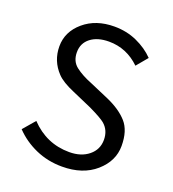

<svg xmlns="http://www.w3.org/2000/svg" viewBox="-126 -764 786 873"><g transform="rotate(20 267.0 -328.0)"><path d="M91.8 -143.1Q169.9 -61 280.3 -61Q337.9 -61 374 -90.6Q410.2 -120.1 410.2 -167Q410.2 -212.9 378.4 -240.2Q360.8 -255.4 300.8 -284.2L207 -325.2Q147.9 -350.1 123 -376.5Q74.2 -427.7 74.2 -498.3Q74.2 -568.8 132.3 -618.4Q190.4 -668 279.8 -668Q338.9 -668 388.9 -645.5Q439 -623 474.1 -586.9L429.2 -533.2Q365.2 -595.2 279.8 -595.2Q224.6 -595.2 191.4 -569.6Q158.2 -543.9 158.2 -500Q158.2 -456.1 189 -432.4Q219.7 -408.7 267.1 -390.1L359.9 -350.1Q425.3 -321.3 460.2 -281.7Q495.1 -242.2 495.1 -168.7Q495.1 -95.2 433.6 -41.5Q372.1 12.2 272 12.2Q203.1 12.2 144 -13.9Q85 -40 42 -85Z"/></g></svg>

Font: SourceSansPro-Regular
Style: Regular
Weight: 400
Designer: Paul D. Hunt
Foundry: Adobe Systems Incorporated
Version: Version 1.050;PS Version 1.000;hotconv 1.0.70;makeotf.lib2.5